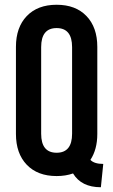

<svg xmlns="http://www.w3.org/2000/svg" viewBox="-20 -730 474 807"><path d="M389 -533V-167Q389 -102 360 -58Q376 -41 414 -41L404 57Q322 57 287 -1Q256 10 218 10Q138 10 92.5 -37.5Q47 -85 47 -167V-533Q47 -615 92.5 -662.5Q138 -710 218 -710Q298 -710 343.5 -662.5Q389 -615 389 -533ZM153 -532V-168Q153 -88 218 -88Q283 -88 283 -168V-532Q283 -612 218 -612Q153 -612 153 -532Z"/></svg>

Font: Bebas Kai
Style: Regular
Weight: 400
Designer: Ryoichi Tsunekawa
Foundry: Dharma Type
Version: Version 1.001;PS 001.001;hotconv 1.0.70;makeotf.lib2.5.58329